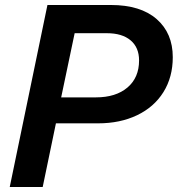

<svg xmlns="http://www.w3.org/2000/svg" viewBox="-20 -749 712 769"><path d="M170 -729H424Q543 -729 607.5 -672.5Q672 -616 672 -520Q672 -440 634.5 -380Q597 -320 529 -287.5Q461 -255 373 -255H204L151 0H19ZM364 -359Q444 -359 490.5 -398.5Q537 -438 537 -507Q537 -559 503 -587.5Q469 -616 408 -616H279L225 -359Z"/></svg>

Font: Mona Sans SemiBold
Style: Italic
Weight: 600
Italic angle: -11.7°
Designer: Deni Anggara
Foundry: GitHub
Version: Version 2.000